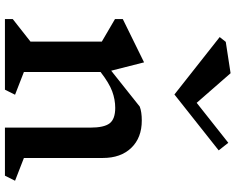

<svg xmlns="http://www.w3.org/2000/svg" viewBox="-106 -826 932 759"><g transform="rotate(90 359.5 -446.0)"><path d="M674 0H484V-337Q484 -392 467 -414Q450 -436 406 -436Q373 -436 340.5 -424Q308 -412 264 -378V-75L354 -40L334 0H55V-31L144 -101V-383L55 -435V-466L226 -550L259 -420L401 -533Q422 -541 456 -541Q524 -541 564 -499.5Q604 -458 604 -387V-75L694 -40ZM353 -670 126 -849 145 -873 269 -892 386 -758 544 -883 574 -845Z"/></g></svg>

Font: Inknut
Style: Antiqua
Weight: 400
Designer: Claus Eggers Srensen
Foundry: Claus Eggers Srensen
Version: Version 1.000; ttfautohint (v1.2) -l 7 -r 28 -G 50 -x 13 -D 